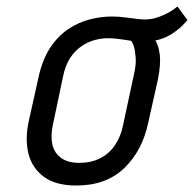

<svg xmlns="http://www.w3.org/2000/svg" viewBox="-20 -563 599 593"><path d="M559 -501 528 -543Q509 -527 485 -516.5Q461 -506 444 -504Q428 -502 408.5 -504Q389 -506 368.5 -509Q348 -512 325 -512Q292 -512 257 -503Q222 -494 190 -472.5Q158 -451 134 -414Q110 -377 98 -320L68 -185Q57 -132 68 -88Q79 -44 115.5 -17Q152 10 216 10Q308 10 364 -44Q420 -98 438 -185L468 -319Q477 -366 473.5 -394Q470 -422 460 -438Q476 -441 492.5 -448.5Q509 -456 526 -469Q543 -482 559 -501ZM393 -330 360 -176Q353 -141 335 -114.5Q317 -88 289 -74Q261 -60 225 -60Q190 -60 169 -75Q148 -90 142 -116Q136 -142 143 -176L175 -328Q182 -362 197 -384.5Q212 -407 232 -420.5Q252 -434 273 -439.5Q294 -445 313 -445Q326 -445 338.5 -443.5Q351 -442 362.5 -440.5Q374 -439 385 -437Q389 -432 392 -424Q395 -416 396.5 -406.5Q398 -397 399 -385.5Q400 -374 398.5 -360.5Q397 -347 393 -330Z"/></svg>

Font: Advent Pro Medium
Style: Italic
Weight: 500
Italic angle: -12°
Version: Version 3.000